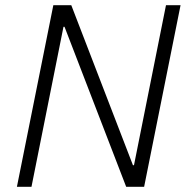

<svg xmlns="http://www.w3.org/2000/svg" viewBox="-20 -718 721 738"><path d="M465 0 228 -615H224L101 0H45L185 -698H254L491 -83H495L618 -698H674L534 0Z"/></svg>

Font: IBM Plex Sans Light
Style: Italic
Weight: 300
Italic angle: -11.31°
Designer: Mike Abbink, Paul van der Laan, Pieter van Rosmalen
Foundry: Bold Monday
Version: Version 3.0